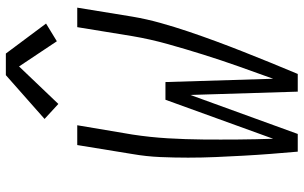

<svg xmlns="http://www.w3.org/2000/svg" viewBox="-206 -806 1013 640"><g transform="rotate(-90 300.0 -486.5)"><path d="M114 0Q110 -45 106.5 -90.5Q103 -136 100.5 -181.5Q98 -227 96 -273Q94 -319 94 -365.5Q94 -412 96 -458.5Q98 -505 106 -551L136 -735H202L171 -551Q162 -492 158.5 -433Q155 -374 154.5 -315.5Q154 -257 154.5 -198.5Q155 -140 157 -82L287 -441H346L357 -82Q378 -140 398.5 -198Q419 -256 437.5 -315Q456 -374 472.5 -433Q489 -492 499 -551L529 -735H594L564 -551Q556 -504 543 -457.5Q530 -411 514.5 -365Q499 -319 482 -273Q465 -227 447 -181.5Q429 -136 410.5 -90.5Q392 -45 373 0H314L303 -358L173 0ZM273 -798 223 -844 369 -973H441L541 -839L482 -803L398 -929Z"/></g></svg>

Font: Iosevka Curly LtExObl
Style: Regular
Weight: 300
Width: 7
Italic angle: -9°
Monospace: yes
Designer: Belleve Invis
Foundry: Belleve Invis
Version: Version 11.1.0; ttfautohint (v1.8.3)